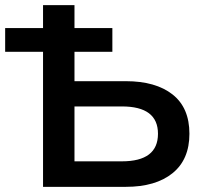

<svg xmlns="http://www.w3.org/2000/svg" viewBox="-20 -725 792 745"><path d="M147 0V-524H0V-616H147V-705H269V-616H416V-524H269V-410H468Q584 -410 649.5 -358.5Q715 -307 715 -206Q715 -106 649.5 -53Q584 0 468 0ZM269 -99H453Q593 -99 593 -206Q593 -312 453 -312H269Z"/></svg>

Font: MulishBold
Style: Bold
Weight: 700
Designer: Vernon Adams
Foundry: Vernon Adams
Version: Version 3.602; ttfautohint (v1.8.3)